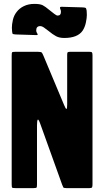

<svg xmlns="http://www.w3.org/2000/svg" viewBox="-20 -966 535 986"><path d="M159 -786 62 -789Q49 -790 46 -791.5Q43 -793 42 -806Q41 -816 41 -824Q41 -840 46 -863Q51 -886 65 -904Q79 -923 102.5 -934.5Q126 -946 157 -946Q186 -946 199.5 -939Q213 -932 233 -915Q247 -904 258.5 -895Q270 -886 276 -886Q293 -886 293 -905Q293 -913 290 -919Q287 -925 288.5 -928.5Q290 -932 302 -931L406 -928Q418 -927 420.5 -925Q423 -923 425 -911Q426 -898 426 -889Q426 -874 421 -850Q416 -826 404 -808Q378 -771 310 -771Q285 -771 268 -780Q251 -789 228 -808Q214 -819 204.5 -825.5Q195 -832 187 -832Q166 -832 166 -810Q166 -802 170 -796.5Q174 -791 173.5 -788Q173 -785 159 -786ZM342 -700H439Q450 -700 452.5 -696.5Q455 -693 455 -682V-19Q455 -9 453 -4.5Q451 0 440 0H320Q307 0 305 -4Q303 -8 299 -18L189 -324Q178 -356 174 -351.5Q170 -347 170 -322V-21Q170 -8 168.5 -4Q167 0 153 0H60Q45 0 42.5 -2.5Q40 -5 40 -20V-680Q40 -695 42.5 -697.5Q45 -700 60 -700H173Q191 -700 194.5 -696Q198 -692 203 -680L309 -427Q318 -405 321.5 -406.5Q325 -408 325 -429V-686Q325 -696 328.5 -698Q332 -700 342 -700Z"/></svg>

Font: Railroad Gothic CC
Style: Bold
Weight: 700
Designer: indestructible type*
Foundry: Cowboy Collective
Version: Version 1.000